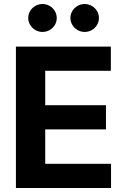

<svg xmlns="http://www.w3.org/2000/svg" viewBox="-20 -940 629 960"><path d="M59.6 -707H534.2V-585.9H206.1V-414.1H509.8V-293H206.1V-121.1H535.2V0H59.6ZM121.1 -849.6Q121.1 -868.7 130.6 -884.8Q140.1 -900.9 156.7 -910.4Q173.3 -919.9 192.4 -919.9Q211.9 -919.9 228.3 -910.4Q244.6 -900.9 254.2 -884.8Q263.7 -868.7 263.7 -849.6Q263.7 -831.1 254.2 -815.2Q244.6 -799.3 228.3 -789.8Q211.9 -780.3 192.4 -780.3Q173.3 -780.3 157 -789.8Q140.6 -799.3 130.9 -815.4Q121.1 -831.5 121.1 -849.6ZM332 -849.6Q332 -868.7 341.6 -884.8Q351.1 -900.9 367.7 -910.4Q384.3 -919.9 403.3 -919.9Q422.9 -919.9 439.2 -910.4Q455.6 -900.9 465.1 -884.8Q474.6 -868.7 474.6 -849.6Q474.6 -831.1 465.1 -815.2Q455.6 -799.3 439.2 -789.8Q422.9 -780.3 403.3 -780.3Q384.3 -780.3 367.9 -789.8Q351.6 -799.3 341.8 -815.4Q332 -831.5 332 -849.6Z"/></svg>

Font: Pretendard
Style: Bold
Weight: 700
Designer: Base glyphs from Inter by Rasmus Andersson; Hangeul glyphs from Noto Sans CJK(Source Han Sans) by Jang Soo-young and Kan
Foundry: Kil Hyung-jin
Version: Version 1.309